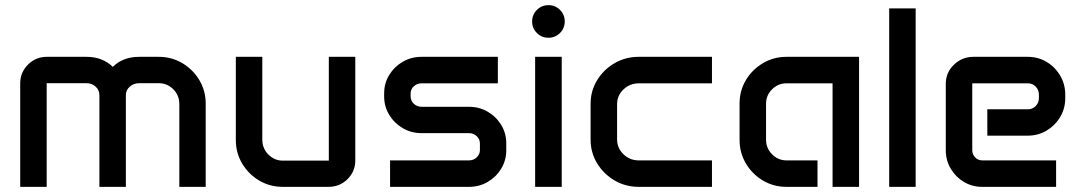

<svg xmlns="http://www.w3.org/2000/svg" viewBox="-20 -727 4218 747"><path d="M58.6 -402.8Q58.6 -445.3 88.9 -475.6Q119.1 -505.9 162.1 -505.9H316.4Q378.9 -505.9 418.9 -466.8Q458 -505.9 521.5 -505.9H597.7Q647.9 -505.9 689.5 -481.2Q731 -456.5 755.6 -415.3Q780.3 -374 780.3 -323.7V0H677.7V-322.3Q677.7 -356 654.3 -379.6Q630.9 -403.3 597.7 -403.3H521.5Q500 -403.3 484.9 -389.9Q469.7 -376.5 469.7 -357.4V0H366.7V-357.4Q366.7 -376.5 352.1 -389.9Q337.4 -403.3 316.4 -403.3H161.6V0H58.6Z M897.5 -505.9H1000.5V-184.1Q1000.5 -149.9 1023.9 -126Q1047.4 -102.1 1080.1 -102.1H1259.3V-505.9H1362.3V-102.5Q1362.3 -60.1 1332 -30Q1301.8 0 1258.3 0H1080.1Q1029.8 0 988.3 -24.7Q946.8 -49.3 922.1 -90.8Q897.5 -132.3 897.5 -182.6Z M1474.6 -363.8Q1474.6 -403.3 1494.4 -435.5Q1514.2 -467.8 1547.1 -486.8Q1580.1 -505.9 1620.1 -505.9H1917V-402.8H1620.1Q1602.5 -402.8 1590.1 -391.4Q1577.6 -379.9 1577.6 -363.8V-351.6Q1577.6 -335 1590.1 -323.2Q1602.5 -311.5 1620.1 -311.5H1804.7Q1844.7 -311.5 1877.7 -292.2Q1910.6 -272.9 1930.2 -240.7Q1949.7 -208.5 1949.7 -168.9V-142.6Q1949.7 -103.5 1930.2 -71Q1910.6 -38.6 1877.7 -19.3Q1844.7 0 1804.7 0H1497.6V-103H1804.7Q1822.3 -103 1834.7 -114.7Q1847.2 -126.5 1847.2 -143.1V-168.5Q1847.2 -185.5 1834.7 -197.3Q1822.3 -209 1804.7 -209H1620.1Q1580.1 -209 1547.1 -228.3Q1514.2 -247.6 1494.4 -280Q1474.6 -312.5 1474.6 -351.6Z M2050.3 -643.6Q2050.3 -669.9 2068.8 -688.5Q2087.4 -707 2113.8 -707Q2140.1 -707 2158.7 -688.5Q2177.2 -669.9 2177.2 -643.6Q2177.2 -617.2 2158.7 -598.6Q2140.1 -580.1 2113.8 -580.1Q2087.4 -580.1 2068.8 -598.6Q2050.3 -617.2 2050.3 -643.6ZM2062 -505.9H2165.5V0H2062Z M2277.8 -323.2Q2277.8 -373.5 2303.2 -415Q2328.6 -456.5 2371.1 -481.2Q2413.6 -505.9 2465.3 -505.9H2750V-402.8H2465.3Q2430.7 -402.8 2405.8 -379.2Q2380.9 -355.5 2380.9 -321.8V-184.6Q2380.9 -150.9 2405.5 -127Q2430.2 -103 2465.3 -103H2750V0H2465.3Q2413.6 0 2371.1 -24.9Q2328.6 -49.8 2303.2 -91.6Q2277.8 -133.3 2277.8 -183.6Z M2857.4 -324.2Q2857.4 -374.5 2882.1 -415.5Q2906.7 -456.5 2948.2 -481.2Q2989.7 -505.9 3040 -505.9H3322.3V0H3219.2V-402.8H3040Q3007.3 -402.8 2983.9 -379.6Q2960.4 -356.4 2960.4 -323.2V-183.6Q2960.4 -150.4 2983.9 -126.7Q3007.3 -103 3040 -103H3160.6V0H3040Q2989.7 0 2948.2 -24.7Q2906.7 -49.3 2882.1 -90.8Q2857.4 -132.3 2857.4 -182.6Z M3439.5 -694.3H3542.5V0H3439.5Z M3659.7 -401.4Q3659.7 -444.8 3691.4 -475.3Q3723.1 -505.9 3767.6 -505.9H3978.5Q4019 -505.9 4052 -486.1Q4085 -466.3 4104.7 -432.9Q4124.5 -399.4 4124.5 -358.9V-344.7Q4124.5 -304.7 4104.7 -271.7Q4085 -238.8 4052 -219Q4019 -199.2 3978.5 -199.2H3821.3V-301.8H3979.5Q3997.1 -301.8 4009.5 -314.5Q4022 -327.1 4022 -345.2V-358.9Q4022 -377.4 4009.5 -390.1Q3997.1 -402.8 3979.5 -402.8H3762.7V-143.1Q3762.7 -126.5 3773.9 -114.7Q3785.2 -103 3801.3 -103H4088.9V0H3801.3Q3762.2 0 3730 -19.3Q3697.8 -38.6 3678.7 -71Q3659.7 -103.5 3659.7 -142.6Z"/></svg>

Font: Anta
Style: Regular
Weight: 400
Designer: Sergej Lebedev
Foundry: Sergej Lebedev
Version: Version 1.000; ttfautohint (v1.8.4.7-5d5b)